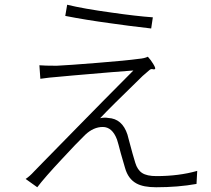

<svg xmlns="http://www.w3.org/2000/svg" viewBox="-20 -777 891 809"><path d="M137 12 88 -23Q105 -34 124 -55Q130 -61 163 -95Q252 -186 309 -244Q346 -281 420 -357Q515 -453 542 -480Q483 -476 287 -459Q237 -454 222 -453Q191 -451 150 -445L146 -502Q167 -500 219 -500Q265 -502 389 -512Q515 -522 564 -529Q589 -531 603 -538Q616 -524 626 -507Q637 -489 633 -486Q631 -484 625 -485Q617 -488 610 -482Q594 -468 588 -463Q586 -461 581 -457Q441 -321 402 -279Q420 -283 436 -280Q495 -277 517 -210Q518 -204 522 -191Q541 -119 550 -91Q559 -61 579 -48Q599 -35 639 -35Q734 -35 811 -57L808 -2Q730 12 638 12Q584 12 555 -4Q520 -23 507 -69Q502 -84 489 -131Q478 -174 473 -189Q453 -242 413 -242Q374 -242 339 -209Q302 -173 242 -108Q168 -29 137 12ZM617 -657Q513 -669 445 -679Q341 -693 255 -710L263 -757Q333 -740 450 -724Q554 -709 624 -704Z"/></svg>

Font: GenSekiGothic TW L
Style: Regular
Weight: 300
Version: Version 1.501;PS 1;hotconv 16.6.51;makeotf.lib2.5.65220